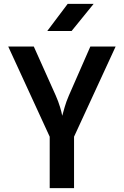

<svg xmlns="http://www.w3.org/2000/svg" viewBox="-20 -970 639 990"><path d="M223.6 -810.1 329.1 -950.2H462.9L349.1 -810.1ZM236.3 0V-265.1L22.5 -730H154.3L267.6 -477.1Q280.8 -447.3 289.6 -418Q298.3 -389.2 300.8 -373Q304.7 -389.2 313.5 -418Q321.8 -446.8 335 -477.1L445.8 -730H576.2L361.8 -265.1V0Z"/></svg>

Font: UDEV Gothic 35
Style: Bold
Weight: 700
Version: v2.1.0; ttfautohint (v1.8.4.7-5d5b-dirty) -l 6 -r 45 -G 200 